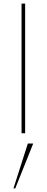

<svg xmlns="http://www.w3.org/2000/svg" viewBox="-20 -742 260 1069"><path d="M100 0H120V-722H100ZM165 57H135L55 307H65Z"/></svg>

Font: Perun Thin
Style: Regular
Weight: 100
Foundry: Copyright (c) Stefan Peev, Context Ltd, 2016
Version: Version 1.089